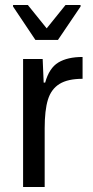

<svg xmlns="http://www.w3.org/2000/svg" viewBox="-20 -745 372 765"><path d="M72 -510H150L154 -416H160Q176 -474 212.5 -496Q249 -518 309 -518V-431Q250 -431 217 -410.5Q184 -390 171 -348Q158 -306 158 -234V0H72ZM121 -586 32 -719V-725H91L166 -632L241 -725H301V-719L211 -586Z"/></svg>

Font: Saira Semi Condensed
Style: Regular
Weight: 400
Width: 4
Designer: Hector Gatti with collaboration of the Omnibus-Type team
Foundry: Omnibus-Type
Version: Version 1.001; ttfautohint (v1.8)